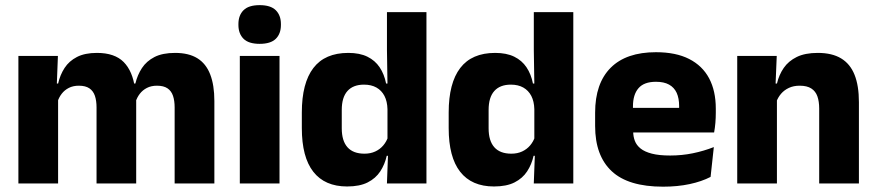

<svg xmlns="http://www.w3.org/2000/svg" viewBox="-20 -707 3377 740"><path d="M653.1 0V-293Q653.1 -318.8 646.8 -337.6Q640.5 -356.4 625.7 -366.5Q610.8 -376.7 585 -376.7Q562.8 -376.7 546.3 -368.2Q529.8 -359.8 518.9 -345.6Q507.9 -331.4 502.5 -313.5L487.8 -385H501.7Q509.6 -418 527.1 -444.7Q544.6 -471.4 575.5 -487.3Q606.5 -503.1 654.9 -503.1Q707.5 -503.1 740.8 -482.4Q774.1 -461.7 790.1 -420.4Q806.2 -379.2 806.2 -317.6V0ZM50.9 0V-491.4H203.2L198.1 -359.2L203.9 -354.2V0ZM352.1 0V-293Q352.1 -318.8 345.8 -337.6Q339.4 -356.4 324.6 -366.5Q309.7 -376.7 283.9 -376.7Q261.7 -376.7 245.2 -368.2Q228.7 -359.8 217.8 -345.6Q206.9 -331.4 201.4 -313.5L177.8 -385H204Q211.6 -418.5 228.9 -445.1Q246.1 -471.7 276.6 -487.4Q307.1 -503.1 353.6 -503.1Q422 -503.1 456.8 -467.8Q491.6 -432.4 500.3 -365.4Q501.8 -355.6 503.4 -341.2Q504.9 -326.7 504.9 -315.2V0Z M904.3 0V-491.4H1057.3V0ZM980.8 -538Q938.2 -538 918.6 -557.6Q898.9 -577.3 898.9 -610.9V-614.3Q898.9 -648 918.6 -667.6Q938.2 -687.2 980.8 -687.2Q1023.1 -687.2 1042.9 -667.6Q1062.7 -648 1062.7 -614.3V-610.9Q1062.7 -576.8 1042.9 -557.4Q1023.1 -538 980.8 -538Z M1317.8 11.7Q1232 11.7 1187.6 -44.9Q1143.3 -101.4 1143.3 -213.2V-273.3Q1143.3 -386.8 1187.8 -444.9Q1232.3 -503.1 1322.5 -503.1Q1366.3 -503.1 1396 -488.5Q1425.7 -473.9 1443.3 -447.5Q1461 -421.1 1468.1 -385H1509.7L1473.4 -286.2Q1472.6 -316.4 1461.7 -337.4Q1450.7 -358.4 1430.9 -369.6Q1411.1 -380.8 1383 -380.8Q1341.2 -380.8 1319.2 -356.3Q1297.2 -331.8 1297.2 -283.1V-212.6Q1297.2 -164.1 1319.3 -139.4Q1341.3 -114.7 1384.8 -114.7Q1408.1 -114.7 1426.4 -123.2Q1444.6 -131.7 1457.2 -146.5Q1469.8 -161.4 1476 -180.3L1513.3 -106.4H1470.5Q1463.2 -73.5 1445.7 -46.6Q1428.1 -19.7 1397.2 -4Q1366.2 11.7 1317.8 11.7ZM1471.3 0 1476 -124.3 1473.4 -150.7V-349.5L1473.6 -371L1471.4 -513.7V-660.3H1623.6V0Z M1883.8 11.7Q1798 11.7 1753.6 -44.9Q1709.3 -101.4 1709.3 -213.2V-273.3Q1709.3 -386.8 1753.8 -444.9Q1798.3 -503.1 1888.5 -503.1Q1932.3 -503.1 1962 -488.5Q1991.7 -473.9 2009.3 -447.5Q2027 -421.1 2034.1 -385H2075.7L2039.4 -286.2Q2038.6 -316.4 2027.7 -337.4Q2016.7 -358.4 1996.9 -369.6Q1977.1 -380.8 1949 -380.8Q1907.2 -380.8 1885.2 -356.3Q1863.2 -331.8 1863.2 -283.1V-212.6Q1863.2 -164.1 1885.3 -139.4Q1907.3 -114.7 1950.8 -114.7Q1974.1 -114.7 1992.4 -123.2Q2010.6 -131.7 2023.2 -146.5Q2035.8 -161.4 2042 -180.3L2079.3 -106.4H2036.5Q2029.2 -73.5 2011.7 -46.6Q1994.1 -19.7 1963.2 -4Q1932.2 11.7 1883.8 11.7ZM2037.3 0 2042 -124.3 2039.4 -150.7V-349.5L2039.6 -371L2037.4 -513.7V-660.3H2189.6V0Z M2535.5 12.5Q2401.4 12.5 2337.6 -47.2Q2273.7 -107 2273.7 -221.4V-272.5Q2273.7 -385.7 2333.6 -445.8Q2393.4 -505.8 2508.2 -505.8Q2585 -505.8 2636.1 -479.7Q2687.3 -453.6 2713.1 -405.1Q2738.8 -356.5 2738.8 -288.5V-272.1Q2738.8 -253 2737.2 -233.3Q2735.5 -213.5 2732.3 -196.4H2594.6Q2596.3 -225.6 2596.9 -251.4Q2597.5 -277.2 2597.5 -297.9Q2597.5 -328.3 2588 -349.2Q2578.4 -370 2558.7 -380.9Q2539 -391.8 2508.2 -391.8Q2462.2 -391.8 2440.9 -367.1Q2419.5 -342.4 2419.5 -296.9V-252L2420.4 -235.3V-200.5Q2420.4 -181.3 2426.7 -164.4Q2433 -147.5 2448.8 -134.7Q2464.7 -121.9 2492.4 -114.8Q2520.2 -107.6 2563.1 -107.6Q2608.4 -107.6 2650.5 -116.3Q2692.6 -125 2731.2 -140.1L2718.7 -25.2Q2684.7 -7.5 2638.1 2.5Q2591.6 12.5 2535.5 12.5ZM2354.7 -196.4V-291.2H2701.5V-196.4Z M3137.3 0V-288.8Q3137.3 -315.9 3130.4 -335.6Q3123.4 -355.4 3106.9 -366Q3090.4 -376.7 3062 -376.7Q3038.4 -376.7 3020.4 -368.2Q3002.4 -359.8 2990.3 -345.6Q2978.2 -331.4 2971.9 -313.5L2948.3 -385H2974.5Q2982.3 -418.5 3000.6 -445.1Q3018.9 -471.7 3050.8 -487.4Q3082.8 -503.1 3131.9 -503.1Q3186.9 -503.1 3221.9 -481.9Q3256.9 -460.7 3273.6 -418.7Q3290.4 -376.6 3290.4 -313.3V0ZM2821.4 0V-491.4H2973.7L2968.6 -368.6L2974.4 -354.2V0Z"/></svg>

Font: Anek Bangla Medium
Style: Regular
Weight: 500
Designer: Sulekha Rajkumar (Bangla), Yesha Goshar (Latin)
Foundry: Ek Type
Version: Version 1.003